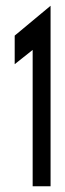

<svg xmlns="http://www.w3.org/2000/svg" viewBox="-20 -649 228 669"><path d="M156.2 0H93.8V-475.1L31.2 -425.3V-524.9L156.2 -628.9Z"/></svg>

Font: Juliett
Style: Regular
Weight: 400
Designer: GGBotNet
Foundry: GGBotNet
Version: 0.60